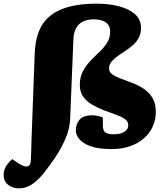

<svg xmlns="http://www.w3.org/2000/svg" viewBox="-95 -802 901 1051"><path d="M531 -67Q553 -67 570 -73Q587 -79 597 -90Q607 -101 607 -117Q607 -138 588 -151Q569 -164 538.5 -174.5Q508 -185 474.5 -198Q441 -211 410.5 -228.5Q380 -246 361 -272Q342 -298 342 -337Q342 -381 359 -412.5Q376 -444 400.5 -469.5Q425 -495 449.5 -518Q474 -541 491 -567.5Q508 -594 508 -629Q508 -651 497.5 -666Q487 -681 466.5 -688.5Q446 -696 417 -696Q381 -696 357.5 -683.5Q334 -671 321.5 -648Q309 -625 307 -592L289 -151Q287 -97 262.5 -41Q238 15 203.5 65.5Q169 116 136 156Q120 175 100 192Q80 209 57.5 219Q35 229 9 229Q-26 229 -50.5 209.5Q-75 190 -75 156Q-75 128 -60.5 106Q-46 84 -28 69L9 94Q38 113 56 108.5Q74 104 74 72Q74 70 74.5 58.5Q75 47 75.5 31.5Q76 16 76.5 1Q77 -14 77 -23L95 -509Q97 -573 115.5 -624Q134 -675 173.5 -710Q213 -745 277 -763.5Q341 -782 433 -782Q502 -782 557 -767.5Q612 -753 644.5 -724Q677 -695 677 -649Q677 -618 664.5 -595Q652 -572 632 -554.5Q612 -537 589.5 -522.5Q567 -508 547.5 -494Q528 -480 515 -464Q502 -448 502 -427Q502 -407 521 -394Q540 -381 569 -370.5Q598 -360 630.5 -347.5Q663 -335 692 -316Q721 -297 739.5 -266.5Q758 -236 758 -189Q758 -146 741 -109Q724 -72 692.5 -44.5Q661 -17 616.5 -1.5Q572 14 517 14Q441 14 398 -2.5Q355 -19 337.5 -42.5Q320 -66 320 -87Q320 -124 341 -147.5Q362 -171 410 -171Q423 -171 442 -167Q461 -163 468 -159V-115Q468 -101 472 -90Q476 -79 489 -73Q502 -67 531 -67Z"/></svg>

Font: Literata Black
Style: Italic
Weight: 900
Italic angle: -2°
Designer: Latin by Veronika Burian and Jose Scaglione. Greek by Irene Vlachou. Cyrillic by Vera Evstafieva
Foundry: TypeTogether
Version: Version 3.002